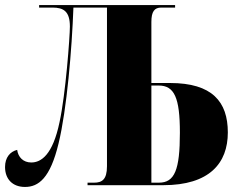

<svg xmlns="http://www.w3.org/2000/svg" viewBox="-21 -734 928 761"><path d="M78 7C132 7 178 -28 211 -165C244 -300 264 -540 270 -704H403V-75C403 -22 383 -10 352 -10H326V0H626C809 0 882 -87 882 -209C882 -331 820 -405 653 -405H579V-647C579 -688 591 -704 618 -704H673V-714H134V-704H187C231 -704 256 -689 256 -629C256 -589 239 -359 215 -250C188 -120 142 -90 103 -90C71 -90 51 -111 47 -140C19 -133 -1 -110 -1 -72C-1 -25 28 7 78 7ZM609 -10H579V-395H608C670 -395 692 -347 692 -208C692 -60 671 -10 609 -10Z"/></svg>

Font: Noto Serif Display Condensed Black
Style: Regular
Weight: 900
Width: 3
Designer: Monotype Design Team
Foundry: Monotype Imaging Inc.
Version: Version 2.009